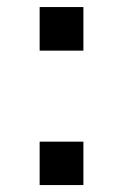

<svg xmlns="http://www.w3.org/2000/svg" viewBox="-20 -533 354 553"><path d="M220.2 -512.7V-387.2H94.2V-512.7ZM220.2 -125V0H94.2V-125Z"/></svg>

Font: Arimo SemiBold
Style: Regular
Weight: 600
Designer: Steve Matteson
Foundry: Monotype Imaging Inc.
Version: Version 1.33